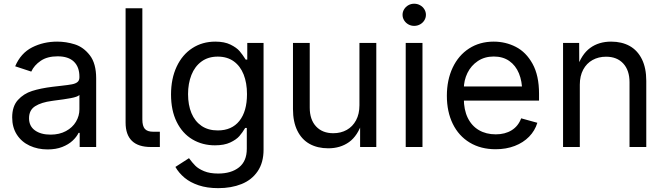

<svg xmlns="http://www.w3.org/2000/svg" viewBox="-20 -771 3487 1007"><path d="M43.9 -155.3Q43.9 -213.4 74 -246.6Q104 -279.8 148.4 -293.9Q192.9 -308.1 256.3 -315.9L298.8 -320.8Q339.4 -325.2 357.9 -328.9Q376.5 -332.5 386.5 -340.8Q396.5 -349.1 396.5 -365.7V-368.7Q396.5 -419.9 367.4 -447.8Q338.4 -475.6 282.2 -475.6Q228 -475.6 193.6 -452.1Q159.2 -428.7 144 -395.5L59.6 -423.3Q88.9 -492.2 148.4 -522.5Q208 -552.7 279.8 -552.7Q327.1 -552.7 372.6 -538.3Q418 -523.9 451.2 -481Q484.4 -438 484.4 -359.9V0H397.9V-74.2H392.1Q381.8 -52.7 360.6 -33Q339.4 -13.2 306.4 -0.2Q273.4 12.7 230 12.7Q177.7 12.7 135.3 -7.1Q92.8 -26.9 68.4 -64.9Q43.9 -103 43.9 -155.3ZM396.5 -197.3V-272.9Q387.7 -263.2 351.3 -256.3Q314.9 -249.5 266.1 -243.7L252.4 -241.7Q196.8 -234.4 164.6 -214.1Q132.3 -193.8 132.3 -150.9Q132.3 -109.4 163.3 -87.2Q194.3 -64.9 245.1 -64.9Q291.5 -64.9 325.9 -83.5Q360.4 -102.1 378.4 -132.6Q396.5 -163.1 396.5 -197.3Z M638.7 -127.9V-727.5H726.6V-144.5Q726.6 -109.9 739.7 -95Q752.9 -80.1 783.2 -80.1H818.4V0H771.5Q705.1 0 671.9 -32.2Q638.7 -64.5 638.7 -127.9Z M899.9 104.5 971.2 58.6Q988.3 82 1004.4 98.1Q1020.5 114.3 1050.3 126.7Q1080.1 139.2 1124.5 139.2Q1192.9 139.2 1233.6 106.7Q1274.4 74.2 1274.4 9.3V-100.1H1266.1Q1251.5 -75.7 1235.4 -57.1Q1219.2 -38.6 1187.5 -23.7Q1155.8 -8.8 1107.4 -8.8Q1041.5 -8.8 989 -40Q936.5 -71.3 906.7 -131.6Q877 -191.9 877 -275.4Q877 -358.4 906.5 -421.4Q936 -484.4 988.8 -518.6Q1041.5 -552.7 1109.4 -552.7Q1157.2 -552.7 1189.2 -536.9Q1221.2 -521 1236.6 -502.9Q1252 -484.9 1268.6 -458.5H1276.9V-545.9H1362.3V14.2Q1362.3 82 1331.3 127.4Q1300.3 172.9 1246.8 194.3Q1193.4 215.8 1124.5 215.8Q1066.4 215.8 1022 200.9Q977.5 186 947.8 161.1Q918 136.2 899.9 104.5ZM1275.4 -277.3Q1275.4 -335.9 1257.8 -380.4Q1240.2 -424.8 1205.8 -449.5Q1171.4 -474.1 1122.1 -474.1Q1071.8 -474.1 1036.6 -448.2Q1001.5 -422.4 983.9 -377.7Q966.3 -333 966.3 -277.3Q966.3 -220.7 984.1 -177.7Q1002 -134.8 1036.9 -110.8Q1071.8 -86.9 1122.1 -86.9Q1195.8 -86.9 1235.6 -137Q1275.4 -187 1275.4 -277.3Z M1516.6 -199.2V-545.9H1604.5V-206.5Q1604.5 -143.6 1637.7 -107.9Q1670.9 -72.3 1728 -72.3Q1767.6 -72.3 1798.6 -89.6Q1829.6 -106.9 1847.4 -140.1Q1865.2 -173.3 1865.2 -218.8V-545.9H1953.6V0H1868.7V-132.3H1880.4Q1856.4 -58.6 1810.8 -25.9Q1765.1 6.8 1701.7 6.8Q1645.5 6.8 1604 -16.1Q1562.5 -39.1 1539.6 -85.4Q1516.6 -131.8 1516.6 -199.2Z M2107.9 -545.9H2195.8V0H2107.9ZM2091.3 -693.4Q2091.3 -709 2099.6 -722.4Q2107.9 -735.8 2121.8 -743.7Q2135.7 -751.5 2152.3 -751.5Q2168.9 -751.5 2183.1 -743.7Q2197.3 -735.8 2205.6 -722.4Q2213.9 -709 2213.9 -693.4Q2213.9 -677.7 2205.6 -664.3Q2197.3 -650.9 2183.1 -643.1Q2168.9 -635.3 2152.3 -635.3Q2135.7 -635.3 2121.8 -643.1Q2107.9 -650.9 2099.6 -664.3Q2091.3 -677.7 2091.3 -693.4Z M2323.7 -268.6Q2323.7 -351.6 2354.2 -416.3Q2384.8 -481 2440.4 -516.8Q2496.1 -552.7 2569.3 -552.7Q2631.8 -552.7 2685.5 -525.1Q2739.3 -497.6 2773.2 -436.3Q2807.1 -375 2807.1 -279.8V-243.2H2383.3V-317.4H2759.8L2718.8 -290Q2718.8 -344.7 2701.7 -386.2Q2684.6 -427.7 2651.1 -451.2Q2617.7 -474.6 2569.3 -474.6Q2522 -474.6 2486.3 -450.9Q2450.7 -427.2 2431.6 -388.2Q2412.6 -349.1 2412.6 -304.2V-254.9Q2412.6 -195.3 2433.3 -152.8Q2454.1 -110.4 2491.9 -88.4Q2529.8 -66.4 2580.1 -66.4Q2628.9 -66.4 2663.6 -87.9Q2698.2 -109.4 2713.4 -150.4L2798.3 -127Q2785.6 -85.4 2755.1 -54.2Q2724.6 -22.9 2679.7 -5.6Q2634.8 11.7 2579.6 11.7Q2501.5 11.7 2443.6 -23.2Q2385.7 -58.1 2354.7 -121.6Q2323.7 -185.1 2323.7 -268.6Z M3021 0H2933.1V-545.9H3017.6L3018.1 -413.6H3005.9Q3029.8 -486.3 3075.2 -519.5Q3120.6 -552.7 3185.1 -552.7Q3241.2 -552.7 3282.5 -529.8Q3323.7 -506.8 3346.7 -460.4Q3369.6 -414.1 3369.6 -346.7V0H3281.7V-339.4Q3281.7 -402.3 3248.8 -438Q3215.8 -473.6 3158.7 -473.6Q3119.1 -473.6 3087.9 -456.3Q3056.6 -439 3038.8 -405.8Q3021 -372.6 3021 -327.1Z"/></svg>

Font: Inter RS Variable
Style: Regular
Weight: 400
Designer: Rasmus Andersson (customised by Maria Ramos and Noel Pretorius)
Foundry: rsms
Version: Version 3.001;Glyphs 3.2.3 (3260)